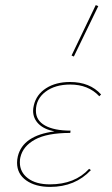

<svg xmlns="http://www.w3.org/2000/svg" viewBox="-20 -731 438 754"><path d="M270 -509 261 -513 356 -711 366 -707ZM377 -360 370 -353Q327 -399 256 -399Q196 -399 158.5 -370.5Q121 -342 121 -296Q121 -258 157 -238Q193 -218 257 -218L256 -209Q165 -209 117.5 -183Q70 -157 60 -113Q58 -106 58 -93Q58 -55 89.5 -31Q121 -7 176 -7Q274 -7 330 -68L337 -63Q275 3 177 3Q119 3 83 -22.5Q47 -48 47 -92Q47 -104 50 -117Q70 -199 194 -215Q153 -223 131.5 -244.5Q110 -266 110 -296Q110 -306 113 -318Q123 -360 161 -384.5Q199 -409 255 -409Q333 -409 377 -360Z"/></svg>

Font: Ysabeau Infant Hairline
Style: Italic
Weight: 100
Italic angle: -12°
Designer: Christian Thalmann (Catharsis Fonts)
Version: Version 0.003